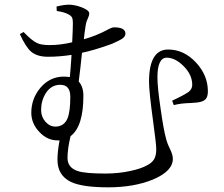

<svg xmlns="http://www.w3.org/2000/svg" viewBox="-20 -770 961 822"><path d="M443 32Q333 32 284 9Q226 -19 226 -86Q226 -120 235 -169H226Q182 -169 148 -205.5Q114 -242 114 -287Q114 -347 152 -393Q193 -442 253 -442Q263 -442 279 -440Q282 -469 286 -530Q286 -533 286 -535Q235 -527 185 -527Q139 -527 113 -549Q90 -569 65 -624L81 -633Q116 -596 140 -585Q158 -577 193 -577Q239 -577 289 -589Q292 -645 292 -672Q292 -688 288 -695.5Q284 -703 272 -709Q256 -718 223 -723Q223 -733 222 -742Q254 -750 275 -750Q299 -750 329 -739Q362 -726 362 -713Q362 -703 356 -691Q349 -677 347 -663Q347 -661 346 -656Q341 -624 339 -602Q390 -616 437 -641Q459 -653 468 -653Q517 -653 517 -626Q517 -614 503 -604Q492 -597 463 -584Q460 -583 450 -579Q383 -555 331 -544Q329 -525 324.5 -483Q320 -441 317 -421Q337 -399 337 -360Q337 -228 282 -187Q269 -132 269 -94Q269 -51 315 -37Q347 -27 432 -27Q487 -27 538 -38Q585 -48 611 -63Q630 -73 639 -87Q649 -103 649 -131Q649 -153 636 -247Q618 -378 618 -420Q618 -558 700 -558Q767 -558 818.5 -503Q870 -448 870 -379Q870 -355 859.5 -344.5Q849 -334 823 -331Q815 -330 797 -329Q754 -328 724 -320L717 -339Q767 -362 788 -377Q803 -389 803 -407Q803 -450 766 -487Q730 -523 694 -523Q654 -523 654 -439Q654 -396 668 -302Q680 -217 690 -180Q695 -158 707.5 -133Q720 -108 720 -90Q720 -37 634 -1Q553 32 443 32ZM217 -228Q254 -228 269 -263Q281 -292 281 -356Q281 -407 238 -407Q199 -407 176 -371Q156 -339 156 -299Q156 -270 174.5 -249Q193 -228 217 -228Z"/></svg>

Font: GenRyuMin TW R
Style: Regular
Weight: 400
Version: Version 1.501;PS 1;hotconv 16.6.51;makeotf.lib2.5.65220